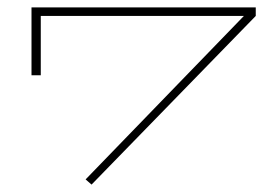

<svg xmlns="http://www.w3.org/2000/svg" viewBox="-20 -487 751 518"><path d="M211 -3 638 -444H90V-284H65V-467H670V-444L227 11Z"/></svg>

Font: BhuTuka Expanded One
Style: Regular
Weight: 400
Designer: Erin McLaughlin
Version: Version 1.000; ttfautohint (v1.8.3)